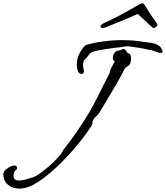

<svg xmlns="http://www.w3.org/2000/svg" viewBox="-212 -880 981 1135"><path d="M269 -443Q262 -443 255 -449.5Q248 -456 245 -472Q242 -486 242 -498Q242 -534 258 -564Q274 -594 290 -610Q298 -616 329.5 -623Q361 -630 400.5 -635.5Q440 -641 471 -642Q479 -642 487 -642.5Q495 -643 502 -643Q561 -643 604.5 -637Q648 -631 685 -626Q705 -623 718.5 -615.5Q732 -608 739 -599Q749 -582 749 -574Q749 -567 740 -567Q728 -567 705.5 -576Q683 -585 669 -585Q638 -593 606.5 -598Q575 -603 548 -606Q536 -608 524 -605Q512 -602 504 -601Q496 -601 475.5 -598.5Q455 -596 435.5 -593Q416 -590 409 -589Q361 -582 341.5 -575Q322 -568 317 -560.5Q312 -553 306 -546Q297 -536 288 -527Q279 -518 279 -495Q279 -488 280.5 -480Q282 -472 284 -461V-458Q284 -443 269 -443ZM-96 235Q-133 235 -158.5 217Q-184 199 -189 174Q-192 160 -192 152Q-192 139 -184.5 129.5Q-177 120 -155 107Q-146 102 -139 100Q-132 98 -128 98Q-119 98 -115 102.5Q-111 107 -111 112Q-111 122 -120 127Q-126 131 -129 140.5Q-132 150 -132 158Q-132 187 -100 187Q-85 187 -63.5 181.5Q-42 176 -17 168Q4 161 35 137.5Q66 114 103 80Q111 72 122.5 59Q134 46 142 38Q150 30 155.5 18Q161 6 171 -5Q206 -49 242 -101Q278 -153 317 -218Q340 -257 366 -309.5Q392 -362 417 -411Q421 -419 426 -428Q431 -437 434 -444Q437 -451 438.5 -459Q440 -467 443 -473Q451 -488 457.5 -501Q464 -514 468 -517Q455 -520 455 -539Q455 -551 462 -563.5Q469 -576 482 -580Q482 -580 493.5 -582Q505 -584 510 -588Q519 -594 526.5 -587Q534 -580 539 -572Q544 -564 544 -565Q563 -563 563 -534Q563 -518 556 -501Q552 -494 540 -486.5Q528 -479 524 -472Q504 -431 475 -381Q446 -331 418 -285Q390 -239 373 -210Q368 -202 356.5 -192Q345 -182 340 -173Q334 -165 335 -157Q336 -149 329 -138H330Q293 -81 248 -26.5Q203 28 156 75.5Q109 123 63.5 159Q18 195 -20 215Q-40 225 -59.5 230Q-79 235 -96 235ZM394 -715Q383 -715 382 -723Q382 -726 383 -728Q388 -737 407 -746Q446 -763 486 -784Q526 -805 560.5 -825Q595 -845 617 -857Q622 -860 630 -860Q638 -860 639 -857Q650 -838 671 -806Q692 -774 714 -744Q718 -739 718 -733Q718 -726 711 -721Q706 -717 703.5 -716Q701 -715 699 -715Q695 -715 693 -716Q691 -717 688 -718L602 -798Q592 -793 570.5 -783.5Q549 -774 522.5 -763Q496 -752 471 -742Q446 -732 429.5 -725.5Q413 -719 412 -718Q400 -715 394 -715Z"/></svg>

Font: Vujahday Script
Style: Regular
Weight: 400
Designer: Robert E. Leuschke
Foundry: Robert E. Leuschke
Version: Version 1.010; ttfautohint (v1.8.3)